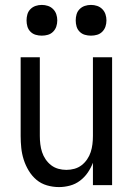

<svg xmlns="http://www.w3.org/2000/svg" viewBox="-20 -753 540 781"><path d="M220 8Q195 8 171 1Q147 -6 128.5 -21.5Q110 -37 97 -58.5Q84 -80 76.5 -103.5Q69 -127 66.5 -151.5Q64 -176 64 -200V-520H142V-200Q142 -183 144 -166.5Q146 -150 151 -134.5Q156 -119 165.5 -105Q175 -91 188 -81Q201 -71 217 -66.5Q233 -62 250 -62Q267 -62 283 -66.5Q299 -71 312 -81Q325 -91 334.5 -105Q344 -119 349 -134.5Q354 -150 356 -166.5Q358 -183 358 -200V-520H436V0H358V-91Q350 -70 337 -51Q324 -32 305.5 -18Q287 -4 264.5 2Q242 8 220 8ZM350 -608Q337 -608 325 -611.5Q313 -615 304 -624Q295 -633 291.5 -645Q288 -657 288 -670Q288 -683 291.5 -695Q295 -707 304 -716Q313 -725 325 -729Q337 -733 350 -733Q363 -733 375 -729Q387 -725 396 -716Q405 -707 409 -695Q413 -683 413 -670Q413 -657 409 -645Q405 -633 396 -624Q387 -615 375 -611.5Q363 -608 350 -608ZM150 -608Q137 -608 125 -611.5Q113 -615 104 -624Q95 -633 91.5 -645Q88 -657 88 -670Q88 -683 91.5 -695Q95 -707 104 -716Q113 -725 125 -729Q137 -733 150 -733Q163 -733 175 -729Q187 -725 196 -716Q205 -707 209 -695Q213 -683 213 -670Q213 -657 209 -645Q205 -633 196 -624Q187 -615 175 -611.5Q163 -608 150 -608Z"/></svg>

Font: Zed Sans
Style: Regular
Weight: 400
Designer: Belleve Invis
Foundry: Belleve Invis
Version: Version 1.0.0; ttfautohint (v1.8.4)